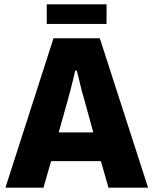

<svg xmlns="http://www.w3.org/2000/svg" viewBox="-20 -863 705 883"><path d="M5 0 226 -687H439L661 0H479L444 -122H215L180 0ZM250 -254H409L366 -411Q363 -421 358.5 -436.5Q354 -452 350 -470Q346 -488 341.5 -505.5Q337 -523 333 -538H326Q322 -519 316 -496Q310 -473 304.5 -450.5Q299 -428 294 -411ZM195 -753V-843H470V-753Z"/></svg>

Font: Archivo SemiCondensed ExtraBold
Style: Regular
Weight: 800
Width: 4
Designer: Hector Gatti
Foundry: Omnibus-Type
Version: Version 2.001